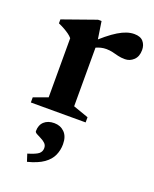

<svg xmlns="http://www.w3.org/2000/svg" viewBox="-135 -535 700 871"><g transform="rotate(20 215.0 -99.0)"><path d="M363 -452.5Q393 -452.5 406.8 -436.2Q420.5 -420 420.5 -396Q420.5 -364.5 402.5 -347.5Q384.5 -330.5 361 -330.5Q342 -330.5 327 -334.2Q312 -338 297.8 -341.5Q283.5 -345 266 -345Q254 -345 242 -342.2Q230 -339.5 218.5 -334.2Q207 -329 196.5 -320.5L184.5 -344Q215 -373.5 240.2 -394Q265.5 -414.5 287 -427.5Q308.5 -440.5 327 -446.5Q345.5 -452.5 363 -452.5ZM218 -356V-51L292 -25V0H27.5V-25L95.5 -49.5V-335Q88 -344 77.5 -351.5Q67 -359 53.8 -366.5Q40.5 -374 24.5 -381V-400L185.5 -457H202.5ZM91.5 223.5Q130 212 142.8 201.5Q155.5 191 155.5 174Q155.5 160 146.2 151.2Q137 142.5 124.5 136.5Q112 130.5 102.8 125.2Q93.5 120 93.5 114Q93.5 84.5 111.5 68Q129.5 51.5 160 51.5Q190 51.5 209.8 71.2Q229.5 91 229.5 128.5Q229.5 157 218.2 182.2Q207 207.5 179.5 227Q152 246.5 103 259Z"/></g></svg>

Font: Newsreader 16pt 16pt SemiBold
Style: Regular
Weight: 600
Version: Version 1.003